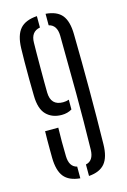

<svg xmlns="http://www.w3.org/2000/svg" viewBox="-123 -863 613 928"><g transform="rotate(-15 183.0 -399.0)"><path d="M46 -437Q45 -473 44.8 -518.8Q44.5 -564.5 44.8 -606.8Q45 -649 46 -674.5Q48 -739.5 74.5 -770.2Q101 -801 159.5 -805V-748Q113 -739.5 112.5 -684.5Q112 -667.5 111.8 -634.2Q111.5 -601 111.5 -562.2Q111.5 -523.5 111.5 -488.8Q111.5 -454 112 -435Q113.5 -370 174.5 -370Q190.5 -370 204 -375V-326Q181.5 -312.5 153 -312.5Q105 -312.5 76 -341.8Q47 -371 46 -437ZM203 6.5V-51Q242.5 -59 244 -114Q247 -255 246.5 -395Q246 -535 244 -684.5Q243 -738 203 -747.5V-805Q259 -800.5 284 -769.8Q309 -739 310 -674.5Q312.5 -534.5 312.5 -396Q312.5 -257.5 310 -124Q309 -59 283.2 -28.2Q257.5 2.5 203 6.5ZM53.5 -124Q53.5 -140 53.2 -165Q53 -190 53.2 -215.2Q53.5 -240.5 54 -257.5H120Q119 -222 119 -186.8Q119 -151.5 120 -114Q121.5 -61 159.5 -52V6.5Q104 1.5 79.2 -29.5Q54.5 -60.5 53.5 -124Z"/></g></svg>

Font: Big Shoulders Stencil Display
Style: Regular
Weight: 400
Designer: Patric King
Foundry: XO Type Co
Version: Version 1.000